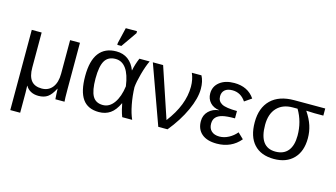

<svg xmlns="http://www.w3.org/2000/svg" viewBox="-100 -1113 2918 1665"><g transform="rotate(15 1358.5 -280.5)"><path d="M420.9 0H502.9C501 -13.7 500 -51.6 500 -113.8V-528.3H411.6V-227.1C411.6 -174.3 400 -133.1 376.7 -103.5C353.4 -73.9 321.6 -59.1 281.2 -59.1C238.9 -59.1 207.5 -71.8 187 -97.2C166.5 -122.6 156.2 -161.5 156.2 -213.9V-528.3H67.4V191.9H156.2V9.8C156.2 -16 155.6 -35.8 154.3 -49.8H156.2C166.7 -30.9 181.6 -16.3 201.2 -5.9C220.7 4.6 243.8 9.8 270.5 9.8C303.4 9.8 330.6 2.3 352.3 -12.7C373.9 -27.7 394.5 -54.4 414.1 -92.8H416C416.3 -80.1 417.1 -62.4 418.2 -39.8C419.4 -17.2 420.2 -3.9 420.9 0Z M987.8 -115.7H989.7C991.4 -105 995 -88 1000.7 -64.7C1006.4 -41.4 1013.2 -19.9 1021 0H1110.4C1095.1 -33.5 1082.6 -75.4 1073 -125.5C1063.4 -175.6 1057.8 -226.7 1056.2 -278.8C1058.8 -310.7 1066.9 -351.6 1080.6 -401.6C1094.2 -451.6 1109.2 -493.8 1125.5 -528.3H1033.7C1017.4 -490.6 1005.5 -452.3 998 -413.6H997.1C982.4 -453 960.5 -483.6 931.4 -505.4C902.3 -527.2 867.2 -538.1 826.2 -538.1C758.1 -538.1 706.5 -515.1 671.1 -469.2C635.8 -423.3 618.2 -354.2 618.2 -261.7C618.2 -170.6 633.9 -102.5 665.3 -57.6C696.7 -12.7 745.8 9.8 812.5 9.8C851.9 9.8 885.8 -0.1 914.3 -19.8C942.8 -39.5 967.3 -71.5 987.8 -115.7ZM710.4 -264.6C710.4 -338.2 720.3 -391.4 740 -424.1C759.7 -456.8 791.7 -473.1 835.9 -473.1C874.7 -473.1 906.4 -455.9 931.2 -421.4C955.9 -386.9 973 -335.3 982.4 -266.6C974 -202.8 956.3 -152.1 929.4 -114.5C902.6 -76.9 869.6 -58.1 830.6 -58.1C787.6 -58.1 756.8 -74.5 738.3 -107.2C719.7 -139.9 710.4 -192.4 710.4 -264.6ZM817.4 -594.7H854L952.1 -735.4V-753.4H851.1L817.4 -610.8Z M1616.2 -413.1C1616.2 -458.3 1607.7 -496.7 1590.8 -528.3H1504.4C1520.3 -492.5 1528.3 -452.6 1528.3 -408.7C1528.3 -299.3 1485 -188.2 1398.4 -75.2L1246.6 -528.3H1154.3L1344.7 0H1427.7C1486 -71.3 1532 -143.8 1565.7 -217.5C1599.4 -291.3 1616.2 -356.4 1616.2 -413.1Z M1877 -55.7C1847 -55.7 1823.3 -63.6 1805.9 -79.3C1788.5 -95.1 1779.8 -117.2 1779.8 -145.5C1779.8 -169.9 1786.4 -189.1 1799.6 -203.1C1812.7 -217.1 1831.7 -227.3 1856.4 -233.6C1881.2 -240 1918.5 -243.2 1968.3 -243.2V-309.1C1902.5 -309.1 1856.9 -316 1831.5 -329.8C1806.2 -343.7 1793.5 -365.4 1793.5 -395C1793.5 -419.1 1801.3 -438.1 1816.9 -451.9C1832.5 -465.7 1855.1 -472.7 1884.8 -472.7C1935.2 -472.7 1975.4 -450 2005.4 -404.8L2067.9 -447.8C2027.2 -508 1966 -538.1 1884.3 -538.1C1830.6 -538.1 1787.2 -525.1 1754.2 -499.3C1721.1 -473.4 1704.6 -439.3 1704.6 -397C1704.6 -364.7 1714.8 -337.6 1735.1 -315.4C1755.5 -293.3 1782.9 -280.3 1817.4 -276.4V-275.4C1779.9 -271.8 1749.1 -258 1724.9 -233.9C1700.6 -209.8 1688.5 -179.9 1688.5 -144C1688.5 -95.5 1704.2 -57.8 1735.6 -30.8C1767 -3.7 1812.2 9.8 1871.1 9.8C1914.1 9.8 1953.3 1.8 1988.8 -14.2C2024.3 -30.1 2055 -53.9 2081.1 -85.4L2029.8 -134.3C2010.6 -110.8 1987.4 -91.9 1960.2 -77.4C1933 -62.9 1905.3 -55.7 1877 -55.7Z M2623.5 -239.7C2623.5 -278.5 2617.8 -315.9 2606.2 -352.1C2594.6 -388.2 2575.7 -425.9 2549.3 -465.3V-467.3L2621.6 -464.4H2702.1V-528.3H2424.3C2333.8 -528.3 2264.2 -504.5 2215.3 -456.8C2166.5 -409.1 2142.1 -342.1 2142.1 -255.9C2142.1 -170.2 2162.9 -104.6 2204.6 -58.8C2246.3 -13.1 2306.2 9.8 2384.3 9.8C2458.8 9.8 2517.3 -12.2 2559.8 -56.2C2602.3 -100.1 2623.5 -161.3 2623.5 -239.7ZM2531.2 -238.3C2531.2 -179 2518.4 -133.7 2492.7 -102.3C2467 -70.9 2429.5 -55.2 2380.4 -55.2C2283.4 -55.2 2234.9 -122.4 2234.9 -256.8C2234.9 -322.3 2252 -373.2 2286.1 -409.7C2320.3 -446.1 2367.4 -464.4 2427.2 -464.4H2470.7C2511.1 -396.6 2531.2 -321.3 2531.2 -238.3Z"/></g></svg>

Font: Arimo
Style: Regular
Weight: 400
Designer: Steve Matteson
Foundry: Monotype Imaging Inc.
Version: Version 1.32